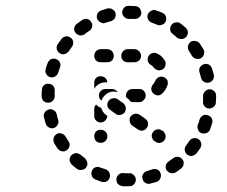

<svg xmlns="http://www.w3.org/2000/svg" viewBox="-20 -618 781 660"><path d="M404 -23Q395 -24 388 -18Q381 -12 380 -2Q380 2 381 6Q382 11 385 14Q388 17 392 19Q396 21 401 22Q412 23 423 22H424Q429 22 433 21Q437 19 440 16Q443 13 445 9Q447 4 447 0Q447 -9 440 -16Q433 -23 424 -23L423 -22Q413 -23 404 -23ZM472 -20Q467 -12 470 -3Q471 1 473 5Q476 8 480 11Q484 13 488 14Q493 14 497 13Q508 10 519 7Q527 4 531 -5Q535 -13 532 -22Q531 -26 528 -30Q525 -33 521 -35Q517 -37 513 -37Q508 -37 504 -36Q495 -33 486 -30Q477 -28 472 -20ZM308 -43Q299 -39 296 -31Q294 -26 294 -22Q294 -18 296 -13Q297 -9 300 -6Q304 -3 308 -1Q318 3 329 7Q333 8 337 8Q342 8 346 6Q350 4 353 0Q356 -3 357 -7Q360 -16 356 -24Q352 -33 343 -36Q334 -39 325 -42Q317 -46 308 -43ZM550 -49Q548 -40 553 -32Q556 -29 560 -26Q563 -24 568 -23Q572 -22 576 -23Q581 -23 585 -26Q594 -32 603 -39Q606 -42 608 -45Q611 -49 611 -54Q612 -58 611 -63Q610 -67 607 -70Q601 -78 592 -79Q583 -80 575 -74Q568 -69 560 -63Q552 -58 550 -49ZM249 -90Q245 -92 241 -92Q236 -91 232 -89Q228 -87 225 -84Q219 -77 219 -68Q220 -59 227 -52Q235 -45 244 -38Q252 -32 261 -34Q270 -35 276 -42Q278 -46 280 -50Q281 -55 280 -59Q280 -63 277 -67Q275 -71 272 -74Q264 -80 257 -86Q254 -89 249 -90ZM615 -102Q616 -93 623 -87Q627 -84 631 -83Q635 -81 640 -82Q644 -83 648 -85Q652 -87 655 -90Q662 -99 668 -108Q673 -116 672 -125Q670 -134 662 -140Q659 -142 654 -143Q650 -144 646 -143Q641 -142 637 -140Q634 -137 631 -134Q626 -126 620 -118Q614 -111 615 -102ZM191 -159Q182 -162 174 -157Q171 -155 168 -151Q165 -147 164 -143Q163 -139 164 -134Q164 -130 166 -126Q172 -116 178 -107Q181 -104 185 -101Q188 -99 193 -98Q197 -97 202 -98Q206 -99 210 -102Q217 -107 219 -116Q221 -125 215 -133Q210 -141 205 -149Q200 -157 191 -159ZM310 -133Q317 -127 326 -127Q335 -127 342 -133Q349 -140 349 -149V-150Q349 -159 342 -166Q335 -172 326 -172Q317 -172 310 -166Q304 -159 304 -150V-149Q304 -140 310 -133ZM522 -127Q526 -126 531 -127Q535 -128 539 -130Q543 -133 545 -136Q551 -144 549 -153Q547 -162 540 -168L537 -169Q529 -175 520 -173Q511 -172 506 -164Q503 -160 502 -156Q501 -152 502 -147Q503 -143 505 -139Q507 -135 511 -133L514 -131Q518 -128 522 -127ZM661 -172Q664 -163 673 -160Q677 -159 682 -159Q686 -159 690 -161Q694 -162 698 -166Q701 -169 702 -173Q706 -184 709 -194Q711 -198 710 -203Q710 -207 708 -211Q706 -215 702 -218Q699 -221 694 -222Q685 -225 677 -221Q669 -216 666 -207Q664 -198 660 -189Q657 -180 661 -172ZM470 -169Q480 -171 485 -179Q490 -186 489 -195Q487 -205 479 -210L461 -223Q453 -228 444 -227Q435 -225 429 -218Q424 -210 426 -201Q427 -192 435 -186L454 -173Q461 -168 470 -169ZM165 -239Q157 -244 148 -242Q139 -239 134 -232Q129 -224 131 -215Q134 -204 137 -193Q140 -184 148 -180Q156 -175 165 -178Q174 -181 178 -189Q183 -197 180 -206Q177 -215 175 -225Q173 -234 165 -239ZM310 -204Q317 -197 326 -197Q335 -197 342 -204Q348 -210 349 -219L346 -222Q339 -226 334 -234Q330 -240 328 -247Q327 -248 326 -248Q317 -251 311 -258Q311 -258 310 -258Q307 -255 305 -251Q304 -247 304 -242V-220Q304 -210 310 -204ZM394 -223Q403 -225 409 -232Q411 -236 412 -240Q413 -245 412 -249Q412 -253 409 -257Q407 -261 403 -264L384 -277Q377 -282 368 -280Q359 -279 353 -271Q348 -264 349 -254Q351 -245 359 -240L377 -227Q385 -221 394 -223ZM678 -288Q678 -278 678 -269Q677 -265 679 -260Q680 -256 683 -253Q686 -249 690 -247Q694 -245 699 -245Q708 -245 715 -251Q722 -257 722 -266Q723 -277 723 -288Q723 -298 717 -304Q710 -311 701 -311Q691 -311 685 -304Q678 -298 678 -288ZM168 -306Q169 -311 167 -315Q166 -319 163 -323Q160 -326 156 -328Q152 -330 148 -330Q138 -331 131 -325Q124 -319 124 -309Q123 -299 123 -288V-287Q123 -283 125 -279Q126 -274 129 -271Q133 -268 137 -266Q141 -265 145 -265Q155 -265 161 -271Q168 -278 168 -287V-288Q168 -297 168 -306ZM420 -306Q426 -312 436 -312H456H459Q468 -312 474 -306Q481 -299 481 -290Q481 -281 474 -274Q468 -267 459 -267H456H436Q434 -267 432 -268Q430 -268 429 -268Q428 -269 428 -270Q423 -277 416 -282L414 -283Q414 -285 413 -287Q413 -288 413 -290Q413 -299 420 -306ZM327 -306Q333 -312 342 -312H365Q371 -312 376 -309Q382 -306 385 -301Q383 -302 382 -302Q373 -304 364 -303Q355 -301 347 -296Q340 -291 335 -284Q331 -279 329 -272Q325 -275 322 -280Q320 -285 320 -290Q320 -299 327 -306ZM500 -311Q501 -302 508 -296Q515 -290 524 -290Q533 -291 539 -298Q550 -309 555 -323Q557 -327 557 -332Q557 -336 556 -341Q554 -345 551 -348Q547 -351 543 -353Q535 -356 526 -353Q518 -349 514 -341Q511 -333 506 -328Q500 -321 500 -311ZM310 -350Q317 -356 326 -356Q335 -356 342 -350Q348 -344 349 -335H342Q334 -335 326 -332Q317 -328 311 -322Q306 -317 304 -312V-334Q304 -343 310 -350ZM681 -337Q689 -332 698 -334Q707 -336 712 -344Q717 -352 715 -361Q712 -372 709 -382Q706 -391 698 -396Q689 -400 680 -397Q672 -394 667 -386Q663 -378 666 -369Q669 -360 671 -351Q673 -341 681 -337ZM188 -395Q188 -399 186 -403Q184 -407 181 -410Q178 -413 173 -415Q165 -418 156 -415Q148 -411 144 -402Q140 -392 137 -381Q136 -377 136 -373Q136 -368 139 -364Q141 -360 144 -357Q148 -354 152 -353Q161 -350 169 -355Q177 -359 180 -368Q183 -377 186 -386Q188 -390 188 -395ZM503 -392Q501 -394 498 -395Q490 -400 488 -409Q486 -418 491 -426Q496 -434 506 -436Q515 -438 522 -433Q528 -430 533 -426Q540 -420 545 -412Q551 -405 549 -396Q548 -386 541 -381Q539 -379 536 -378Q534 -377 532 -377Q530 -377 527 -376Q522 -376 517 -379Q512 -381 509 -385Q506 -389 503 -392ZM365 -410Q371 -417 371 -426Q371 -435 365 -442Q358 -449 349 -449H326Q317 -449 310 -442Q304 -435 304 -426Q304 -417 310 -410Q317 -404 326 -404H349Q358 -404 365 -410ZM458 -410Q465 -417 465 -426Q465 -435 458 -442Q451 -449 442 -449H419Q410 -449 403 -442Q397 -435 397 -426Q397 -417 403 -410Q410 -404 419 -404H442Q451 -404 458 -410ZM654 -416Q663 -414 671 -418Q679 -423 681 -432Q684 -441 679 -449Q673 -459 667 -468Q661 -476 652 -477Q643 -479 635 -474Q628 -468 626 -459Q625 -450 630 -442Q635 -434 640 -426Q645 -418 654 -416ZM231 -465Q232 -469 232 -473Q231 -478 229 -482Q227 -486 223 -488Q216 -494 207 -493Q198 -492 192 -485Q185 -476 179 -467Q173 -459 175 -450Q177 -441 184 -436Q188 -433 192 -432Q197 -431 201 -432Q206 -433 209 -435Q213 -438 216 -441Q221 -449 227 -457Q230 -460 231 -465ZM596 -485Q600 -483 605 -484Q609 -484 613 -486Q617 -488 620 -491Q626 -498 626 -507Q625 -517 618 -523Q610 -530 601 -537Q594 -543 585 -541Q575 -540 570 -533Q564 -525 565 -516Q566 -507 574 -501Q581 -496 588 -489Q592 -486 596 -485ZM293 -518Q296 -522 297 -526Q297 -531 297 -535Q296 -539 293 -543Q288 -551 279 -553Q270 -554 262 -549Q253 -543 244 -536Q237 -531 235 -521Q234 -512 240 -505Q243 -501 247 -499Q251 -497 255 -496Q259 -496 264 -497Q268 -498 272 -501Q279 -507 287 -512Q291 -514 293 -518ZM537 -533Q546 -536 550 -545Q553 -553 550 -562Q546 -571 538 -574Q528 -579 517 -582Q513 -584 508 -584Q504 -583 500 -581Q496 -579 493 -576Q490 -573 488 -569Q485 -560 489 -551Q494 -543 502 -540Q511 -537 520 -533Q528 -529 537 -533ZM375 -556Q379 -564 377 -573Q376 -577 373 -581Q370 -584 366 -586Q363 -589 358 -589Q354 -590 349 -589Q339 -586 328 -582Q319 -579 315 -571Q311 -562 314 -553Q316 -549 319 -546Q322 -543 326 -541Q330 -539 334 -538Q339 -538 343 -540Q352 -543 361 -545Q370 -548 375 -556ZM423 -553Q432 -553 441 -553Q451 -552 458 -558Q465 -564 466 -573Q466 -578 464 -582Q463 -586 460 -590Q457 -593 453 -595Q449 -597 445 -597Q434 -598 423 -598H422Q418 -598 414 -597Q410 -595 407 -592Q403 -588 402 -584Q400 -580 400 -576Q400 -566 407 -560Q413 -553 423 -553Z"/></svg>

Font: FRB American Cursive Dashed Extrabold
Style: Bold Italic
Weight: 800
Italic angle: -25°
Version: Version 2.0;Modular Font Editor K font №1